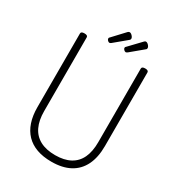

<svg xmlns="http://www.w3.org/2000/svg" viewBox="-369 -1915 2002 2163"><g transform="rotate(30 632.0 -833.5)"><path d="M635 19Q527 19 444.5 -10.5Q362 -40 306 -98Q250 -156 221.5 -240.5Q193 -325 193 -435V-1393Q193 -1407 204 -1413.5Q215 -1420 237 -1420Q259 -1420 270 -1413.5Q281 -1407 281 -1393V-435Q281 -315 320 -233Q359 -151 438 -108.5Q517 -66 635 -66Q752 -66 830 -108.5Q908 -151 946 -233Q984 -315 984 -435V-1393Q984 -1407 995 -1413.5Q1006 -1420 1028 -1420Q1071 -1420 1071 -1393V-435Q1071 -288 1021 -186.5Q971 -85 874 -33Q777 19 635 19ZM534 -1468Q520 -1468 508.5 -1480.5Q497 -1493 497 -1504Q497 -1508 498.5 -1512.5Q500 -1517 507 -1523L649 -1675Q654 -1680 659.5 -1683Q665 -1686 674 -1686Q684 -1686 695.5 -1677Q707 -1668 715.5 -1655.5Q724 -1643 724 -1632Q724 -1625 721.5 -1620Q719 -1615 709 -1607L554 -1478Q548 -1474 543 -1471Q538 -1468 534 -1468ZM746 -1468Q732 -1468 720 -1480.5Q708 -1493 708 -1504Q708 -1508 709.5 -1512.5Q711 -1517 718 -1523L863 -1675Q868 -1680 872.5 -1683Q877 -1686 886 -1686Q896 -1686 907.5 -1677Q919 -1668 927.5 -1655.5Q936 -1643 936 -1632Q936 -1625 934 -1620Q932 -1615 921 -1607L766 -1478Q759 -1474 754.5 -1471Q750 -1468 746 -1468Z"/></g></svg>

Font: Playwrite BE WAL
Style: Regular
Weight: 400
Designer: Veronika Burian, José Scaglione
Foundry: TypeTogether
Version: Version 1.002